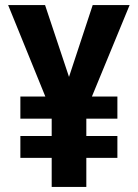

<svg xmlns="http://www.w3.org/2000/svg" viewBox="-20 -734 543 754"><path d="M251 -432 157 -714H12L158 -355H60V-268H183V-200H60V-114H183V0H319V-114H441V-200H319V-268H441V-355H341L489 -714H344Z"/></svg>

Font: Noto Sans Thai Looped Condensed
Style: Bold
Weight: 700
Width: 3
Designer: Sasikarn Vongin, Ben Mitchell
Foundry: The Fontpad Ltd
Version: Version 1.001